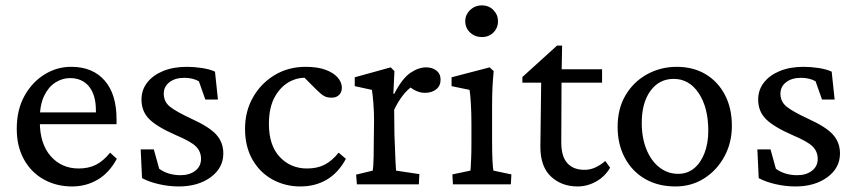

<svg xmlns="http://www.w3.org/2000/svg" viewBox="-20 -671 3117 699"><path d="M242.2 7.8Q185.5 7.8 139.6 -17.6Q93.8 -43 67.4 -90.3Q41 -137.7 41 -202.1Q41 -271.5 69.3 -322.3Q97.7 -373 143.6 -400.9Q189.5 -428.7 242.2 -427.7Q318.4 -426.8 361.3 -377.4Q404.3 -328.1 404.3 -236.3V-218.8H104.5V-261.7H339.8L329.1 -249V-269.5Q329.1 -325.2 304.2 -356Q279.3 -386.7 234.4 -386.7Q207 -386.7 181.6 -370.6Q156.2 -354.5 140.6 -321.8Q125 -289.1 125 -239.3V-227.5Q125 -147.5 164.6 -102.5Q204.1 -57.6 266.6 -57.6Q301.8 -57.6 328.6 -70.8Q355.5 -84 380.9 -115.2L405.3 -92.8Q377.9 -42 335.9 -17.1Q293.9 7.8 242.2 7.8Z M630.9 7.8Q594.7 7.8 558.6 -0.5Q522.5 -8.8 497.1 -22.5L492.2 -127H540L559.6 -56.6Q591.8 -33.2 637.7 -33.2Q669.9 -33.2 690.9 -49.3Q711.9 -65.4 711.9 -92.8Q711.9 -119.1 693.4 -137.7Q674.8 -156.2 621.1 -178.7Q551.8 -209 523.4 -237.3Q495.1 -265.6 495.1 -308.6Q495.1 -343.8 516.1 -370.6Q537.1 -397.5 574.2 -412.6Q611.3 -427.7 660.2 -427.7Q687.5 -427.7 715.8 -423.3Q744.1 -418.9 762.7 -410.2L773.4 -308.6H727.5L704.1 -375Q694.3 -380.9 680.7 -384.3Q667 -387.7 651.4 -387.7Q617.2 -387.7 596.7 -371.6Q576.2 -355.5 576.2 -330.1Q576.2 -300.8 598.6 -282.7Q621.1 -264.6 677.7 -238.3Q742.2 -209 767.6 -180.7Q793 -152.3 793 -112.3Q793 -59.6 747.1 -25.9Q701.2 7.8 630.9 7.8Z M1073.2 7.8Q1018.6 7.8 972.7 -17.1Q926.8 -42 899.4 -89.4Q872.1 -136.7 872.1 -202.1Q872.1 -265.6 900.9 -316.4Q929.7 -367.2 979.5 -397.5Q1029.3 -427.7 1092.8 -427.7Q1135.7 -427.7 1165 -417Q1194.3 -406.2 1209.5 -388.7Q1224.6 -371.1 1224.6 -351.6Q1224.6 -335.9 1214.8 -325.7Q1205.1 -315.4 1187.5 -315.4Q1170.9 -315.4 1160.2 -321.3Q1149.4 -327.1 1131.8 -344.7L1082 -394.5L1117.2 -384.8Q1078.1 -393.6 1042 -377.4Q1005.9 -361.3 982.4 -321.8Q959 -282.2 959 -219.7Q959 -141.6 998.5 -99.6Q1038.1 -57.6 1097.7 -57.6Q1134.8 -57.6 1161.6 -71.3Q1188.5 -85 1212.9 -115.2L1239.3 -92.8Q1211.9 -42 1169.9 -17.1Q1127.9 7.8 1073.2 7.8Z M1279.3 0 1276.4 -35.2 1336.9 -49.8Q1337.9 -54.7 1338.9 -66.9Q1339.8 -79.1 1340.3 -101.1Q1340.8 -123 1340.8 -154.3L1341.8 -230.5Q1341.8 -262.7 1339.4 -294.4Q1336.9 -326.2 1334 -343.8L1271.5 -357.4V-389.6L1402.3 -425.8L1416 -412.1L1412.1 -330.1L1415 -329.1Q1444.3 -385.7 1474.1 -405.8Q1503.9 -425.8 1531.2 -425.8Q1553.7 -425.8 1568.8 -414.1Q1584 -402.3 1584 -380.9Q1584 -358.4 1567.9 -345.7Q1551.8 -333 1527.3 -333Q1509.8 -333 1493.7 -340.8Q1477.5 -348.6 1462.9 -362.3L1480.5 -356.4Q1462.9 -344.7 1446.3 -323.2Q1429.7 -301.8 1415 -271.5L1416 -180.7Q1417 -156.2 1418 -130.4Q1418.9 -104.5 1419.9 -82.5Q1420.9 -60.5 1421.9 -49.8L1506.8 -37.1L1504.9 0Z M1628.9 0 1627 -36.1 1692.4 -49.8Q1693.4 -53.7 1693.8 -63.5Q1694.3 -73.2 1695.3 -94.7Q1696.3 -116.2 1696.3 -154.3V-218.8Q1696.3 -259.8 1694.3 -293Q1692.4 -326.2 1689.5 -343.8L1624 -357.4V-389.6L1762.7 -425.8L1777.3 -412.1Q1774.4 -381.8 1772.9 -352.5Q1771.5 -323.2 1771.5 -284.2V-161.1Q1771.5 -116.2 1772.9 -86.9Q1774.4 -57.6 1776.4 -49.8L1841.8 -36.1L1839.8 0ZM1734.4 -536.1Q1709 -536.1 1691.4 -552.7Q1673.8 -569.3 1673.8 -593.8Q1673.8 -617.2 1691.4 -634.3Q1709 -651.4 1734.4 -651.4Q1759.8 -651.4 1776.4 -634.3Q1793 -617.2 1793 -593.8Q1793 -569.3 1776.4 -552.7Q1759.8 -536.1 1734.4 -536.1Z M2201.2 -60.5Q2182.6 -28.3 2150.4 -10.3Q2118.2 7.8 2083 7.8Q2024.4 7.8 1985.8 -28.3Q1947.3 -64.5 1947.3 -136.7L1950.2 -370.1H1881.8V-390.6L2007.8 -504.9H2026.4L2024.4 -392.6L2023.4 -152.3Q2023.4 -101.6 2045.4 -77.1Q2067.4 -52.7 2107.4 -52.7Q2129.9 -52.7 2148.9 -62Q2168 -71.3 2183.6 -85ZM1989.3 -370.1V-418.9H2171.9V-370.1Z M2439.5 7.8Q2376 7.8 2328.6 -19.5Q2281.2 -46.9 2254.9 -96.2Q2228.5 -145.5 2228.5 -209Q2228.5 -275.4 2257.3 -324.2Q2286.1 -373 2335.4 -400.4Q2384.8 -427.7 2443.4 -427.7Q2503.9 -427.7 2548.8 -400.9Q2593.8 -374 2619.1 -325.7Q2644.5 -277.3 2644.5 -212.9Q2644.5 -151.4 2617.2 -101.1Q2589.8 -50.8 2543.5 -21.5Q2497.1 7.8 2439.5 7.8ZM2449.2 -38.1Q2482.4 -38.1 2506.8 -58.1Q2531.2 -78.1 2544.9 -113.8Q2558.6 -149.4 2558.6 -195.3Q2558.6 -279.3 2523.9 -331.5Q2489.3 -383.8 2432.6 -383.8Q2379.9 -383.8 2348.1 -340.3Q2316.4 -296.9 2316.4 -223.6Q2316.4 -168.9 2333.5 -127Q2350.6 -85 2380.9 -61.5Q2411.1 -38.1 2449.2 -38.1Z M2876 7.8Q2839.8 7.8 2803.7 -0.5Q2767.6 -8.8 2742.2 -22.5L2737.3 -127H2785.2L2804.7 -56.6Q2836.9 -33.2 2882.8 -33.2Q2915 -33.2 2936 -49.3Q2957 -65.4 2957 -92.8Q2957 -119.1 2938.5 -137.7Q2919.9 -156.2 2866.2 -178.7Q2796.9 -209 2768.6 -237.3Q2740.2 -265.6 2740.2 -308.6Q2740.2 -343.8 2761.2 -370.6Q2782.2 -397.5 2819.3 -412.6Q2856.4 -427.7 2905.3 -427.7Q2932.6 -427.7 2960.9 -423.3Q2989.3 -418.9 3007.8 -410.2L3018.6 -308.6H2972.7L2949.2 -375Q2939.5 -380.9 2925.8 -384.3Q2912.1 -387.7 2896.5 -387.7Q2862.3 -387.7 2841.8 -371.6Q2821.3 -355.5 2821.3 -330.1Q2821.3 -300.8 2843.8 -282.7Q2866.2 -264.6 2922.9 -238.3Q2987.3 -209 3012.7 -180.7Q3038.1 -152.3 3038.1 -112.3Q3038.1 -59.6 2992.2 -25.9Q2946.3 7.8 2876 7.8Z"/></svg>

Font: Crimson Pro ExtraLight
Style: Regular
Weight: 400
Version: Version 1.002